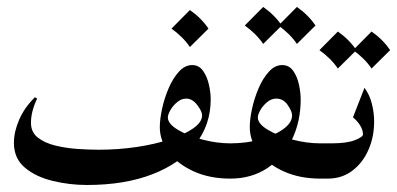

<svg xmlns="http://www.w3.org/2000/svg" viewBox="-20 -507 1127 545"><path d="M226.6 18.1Q177.7 18.1 129.9 6.6Q82 -4.9 50.8 -31Q19.5 -57.1 19.5 -101.6Q19.5 -132.8 34.4 -167.2Q49.3 -201.7 79.1 -231L85.4 -227.1Q67.9 -190.9 67.9 -158.2Q67.9 -131.8 87.4 -116.5Q106.9 -101.1 137.2 -93.8Q167.5 -86.4 200.2 -84.2Q232.9 -82 259.8 -82Q315.9 -82 368.4 -89.8Q420.9 -97.7 462.6 -111.6Q504.4 -125.5 529.1 -143.1Q553.7 -160.6 553.7 -179.7Q553.7 -190.9 539.8 -209Q525.9 -227.1 508.8 -227.1Q495.1 -227.1 483.2 -217.3Q471.2 -207.5 463.9 -194.8Q456.5 -182.1 456.5 -173.3Q456.5 -155.8 484.4 -138.9Q512.2 -122.1 553.5 -111.1Q594.7 -100.1 633.8 -100.1Q647 -100.1 655.3 -85.2Q663.6 -70.3 663.6 -50.3Q663.6 -29.8 655.3 -14.9Q647 0 633.8 0Q575.2 0 530 -20.5Q484.9 -41 459.2 -74.2Q433.6 -107.4 433.6 -146Q433.6 -167.5 439.9 -197.5Q446.3 -227.5 458.5 -256.1Q470.7 -284.7 487.8 -303.5Q504.9 -322.3 525.4 -322.3Q544.9 -322.3 556.4 -305.9Q567.9 -289.6 573 -266.8Q578.1 -244.1 578.1 -225.1Q578.1 -152.8 535.2 -98.1Q492.2 -43.5 413.3 -12.7Q334.5 18.1 226.6 18.1ZM519 -478.5Q551.3 -456.1 571.8 -425.8L519 -373.5Q508.8 -388.7 495.6 -401.6Q482.4 -414.6 466.8 -425.8Z M780.8 -322.3Q800.8 -322.3 812.3 -305.9Q823.7 -289.6 828.6 -266.8Q833.5 -244.1 833.5 -225.1Q833.5 -161.6 808.6 -110.6Q783.7 -59.6 738.8 -29.8Q693.8 0 633.8 0Q622.1 0 614.7 -14.9Q607.4 -29.8 607.4 -50.3Q607.4 -70.3 614.7 -85.2Q622.1 -100.1 633.8 -100.1Q679.7 -100.1 719.5 -111.3Q759.3 -122.6 784.2 -140.6Q809.1 -158.7 809.1 -179.7Q809.1 -190.9 796.6 -209Q784.2 -227.1 764.2 -227.1Q750.5 -227.1 738.5 -217.3Q726.6 -207.5 719.2 -194.8Q711.9 -182.1 711.9 -173.3Q711.9 -155.8 739.7 -138.9Q767.6 -122.1 808.8 -111.1Q850.1 -100.1 889.2 -100.1Q902.3 -100.1 910.6 -85.2Q918.9 -70.3 918.9 -50.3Q918.9 -29.8 910.6 -14.9Q902.3 0 889.2 0Q830.6 0 785.4 -20.5Q740.2 -41 714.6 -74.2Q689 -107.4 689 -146Q689 -168 695.3 -197.8Q701.7 -227.5 713.9 -256.1Q726.1 -284.7 743.2 -303.5Q760.3 -322.3 780.8 -322.3ZM727.1 -487.3Q759.3 -464.8 779.8 -434.6L727.1 -382.3Q716.8 -397.5 703.6 -410.4Q690.4 -423.3 674.8 -434.6ZM822.8 -487.3Q855 -464.8 875.5 -434.6L822.8 -382.3Q812.5 -397.5 799.3 -410.4Q786.1 -423.3 770.5 -434.6Z M889.2 -100.1H920.4Q964.4 -100.1 987.3 -109.1Q1010.3 -118.2 1010.3 -125.5Q1010.3 -138.2 1002.2 -151.1Q994.1 -164.1 981.9 -173.8L1014.6 -257.8Q1029.3 -237.8 1035.6 -212.4Q1042 -187 1042 -162.1Q1042 -118.7 1025.9 -81.8Q1009.8 -44.9 980.2 -22.5Q950.7 0 909.7 0H889.2Q877 0 871.1 -17.1Q865.2 -34.2 865.2 -51.8Q865.2 -68.8 871.1 -84.5Q877 -100.1 889.2 -100.1ZM939 -417.5Q971.2 -395 991.7 -364.7L939 -312.5Q928.7 -327.6 915.5 -340.6Q902.3 -353.5 886.7 -364.7ZM1034.7 -417.5Q1066.9 -395 1087.4 -364.7L1034.7 -312.5Q1024.4 -327.6 1011.2 -340.6Q998 -353.5 982.4 -364.7Z"/></svg>

Font: Lateef Medium
Style: Regular
Weight: 500
Designer: SIL International
Foundry: SIL International
Version: Version 4.200